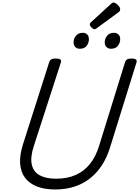

<svg xmlns="http://www.w3.org/2000/svg" viewBox="-20 -1477 1099 1516"><path d="M415 19Q332 19 272 -4.5Q212 -28 178 -73Q144 -118 139 -184Q134 -250 161 -336L369 -988Q374 -1002 385.5 -1008.5Q397 -1015 421 -1015Q444 -1015 455 -1008Q466 -1001 461 -985L247 -324Q218 -235 231 -177.5Q244 -120 293.5 -93Q343 -66 423 -66Q511 -66 577.5 -95.5Q644 -125 690 -182.5Q736 -240 762 -324L968 -988Q973 -1002 984.5 -1008.5Q996 -1015 1019 -1015Q1067 -1015 1058 -985L849 -313Q815 -204 753.5 -130Q692 -56 607 -18.5Q522 19 415 19ZM610 -1092Q589 -1092 575 -1105Q561 -1118 561 -1144Q561 -1171 579.5 -1194.5Q598 -1218 634 -1218Q654 -1218 668 -1205.5Q682 -1193 682 -1167Q682 -1140 665 -1116Q648 -1092 610 -1092ZM856 -1092Q836 -1092 821.5 -1105Q807 -1118 807 -1144Q807 -1171 825.5 -1194.5Q844 -1218 880 -1218Q900 -1218 914.5 -1205.5Q929 -1193 929 -1167Q929 -1140 911.5 -1116Q894 -1092 856 -1092ZM727 -1246Q716 -1246 702.5 -1259.5Q689 -1273 689 -1283Q689 -1287 690.5 -1291Q692 -1295 698 -1301L856 -1446Q861 -1451 865.5 -1454Q870 -1457 876 -1457Q886 -1457 898.5 -1448Q911 -1439 920 -1427Q929 -1415 929 -1404Q929 -1397 927 -1392Q925 -1387 914 -1379L746 -1256Q740 -1252 735.5 -1249Q731 -1246 727 -1246Z"/></svg>

Font: Playwrite MX
Style: Regular
Weight: 400
Designer: Veronika Burian, José Scaglione
Foundry: TypeTogether
Version: Version 1.002